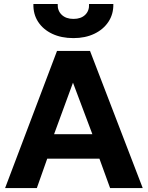

<svg xmlns="http://www.w3.org/2000/svg" viewBox="-20 -960 754 980"><path d="M6 0 271 -700H439.5L708.5 0H542L487.5 -150H221L168 0ZM256 -275H451.5L352.5 -538ZM355 -765.5Q293 -765.5 246.5 -787.5Q200 -809.5 174.5 -848.8Q149 -888 150.5 -939.5H274.5Q273 -905.5 295 -884.5Q317 -863.5 355 -863.5Q393.5 -863.5 415 -884.5Q436.5 -905.5 434.5 -939.5H558.5Q559.5 -888 533.5 -848.8Q507.5 -809.5 461.2 -787.5Q415 -765.5 355 -765.5Z"/></svg>

Font: Geologica SemiBold
Style: Regular
Weight: 600
Designer: Sindre Bremnes, Frode Helland
Foundry: Monokrom Skriftforlag AS
Version: Version 1.010;gftools[0.9.28]